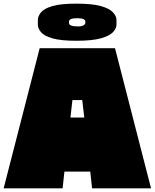

<svg xmlns="http://www.w3.org/2000/svg" viewBox="-20 -1035 850 1055"><path d="M810 0H486L476 -92H334L324 0H0L198 -770H612ZM378 -485 367 -389H443L432 -485ZM620 -925V-900Q620 -879 601 -858.5Q582 -838 534.5 -824.5Q487 -811 400 -811Q313 -811 267.5 -824.5Q222 -838 205 -858.5Q188 -879 188 -900V-925Q188 -946 205 -967Q222 -988 267.5 -1001.5Q313 -1015 400 -1015Q487 -1015 534.5 -1001.5Q582 -988 601 -967Q620 -946 620 -925ZM449 -910V-916Q449 -935 404 -935Q359 -935 359 -916V-910Q359 -890 404 -890Q426 -889 437.5 -895Q449 -901 449 -910Z"/></svg>

Font: Gasoek One
Style: Regular
Weight: 400
Designer: Jiashuo Zhang
Foundry: JAMO
Version: Version 1.000; ttfautohint (v1.8.4.7-5d5b);gftools[0.9.29]